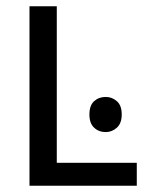

<svg xmlns="http://www.w3.org/2000/svg" viewBox="-20 -592 479 612"><path d="M317 -283Q337 -283 352.5 -269.5Q368 -256 368 -227Q368 -199 352.5 -185Q337 -171 317 -171Q295 -171 280 -185Q265 -199 265 -227Q265 -256 280 -269.5Q295 -283 317 -283ZM161 -572V-73H416V0H74V-572Z"/></svg>

Font: telugu115
Style: Regular
Weight: 400
Designer: Jelle Bosma - Monotype Design Team
Foundry: Monotype Imaging Inc.
Version: Version 2.003